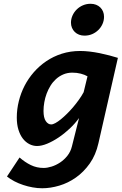

<svg xmlns="http://www.w3.org/2000/svg" viewBox="-20 -774 647 1021"><path d="M445.3 -368.2Q430.2 -377 409.4 -382.3Q388.7 -387.7 364.7 -387.7Q338.4 -387.7 316.4 -378.2Q294.4 -368.7 277.3 -353Q260.7 -337.9 248.5 -318.1Q236.3 -298.3 228 -276.1Q219.7 -253.9 215.6 -230.2Q211.4 -206.5 211.4 -184.1Q211.4 -147.9 223.4 -130.1Q235.4 -112.3 252.4 -112.3Q261.2 -112.3 274.7 -119.6Q288.1 -127 303.7 -139.6Q319.3 -152.3 336.4 -169.2Q353.5 -186 369.6 -205.1Q385.7 -224.1 400.1 -244.4Q414.6 -264.6 424.8 -283.7ZM503.4 -12.2Q489.3 50.3 457.3 95.5Q425.3 140.6 383.8 169.9Q342.3 199.2 295.4 213.1Q248.5 227.1 204.6 227.1Q179.2 227.1 153.6 222.4Q127.9 217.8 103.5 209.7Q79.1 201.7 56.9 190.2Q34.7 178.7 17.1 164.6L84 63.5Q112.3 88.4 143.8 103.8Q175.3 119.1 211.9 119.1Q231.4 119.1 254.6 111.8Q277.8 104.5 299.6 90.1Q321.3 75.7 338.4 54.2Q355.5 32.7 362.3 4.9L400.4 -146.5Q379.4 -117.2 350.8 -90.3Q322.3 -63.5 291.7 -43Q261.2 -22.5 231.2 -10Q201.2 2.4 176.8 2.4Q155.8 2.4 136.2 -7.6Q116.7 -17.6 101.8 -36.6Q86.9 -55.7 78.1 -84Q69.3 -112.3 69.3 -148.9Q69.3 -192.9 80.1 -236.1Q90.8 -279.3 110.8 -318.1Q130.9 -356.9 159.9 -390.1Q189 -423.3 225.6 -448.2Q263.7 -474.1 309.1 -488.5Q354.5 -502.9 406.2 -502.9Q430.2 -502.9 457 -499.8Q483.9 -496.6 510.5 -491.2Q537.1 -485.8 562 -479.2Q586.9 -472.7 606.9 -466.3ZM357.4 -653.3Q357.4 -673.3 365.7 -691.7Q374 -710 388.2 -723.9Q402.3 -737.8 421.1 -745.8Q439.9 -753.9 461.4 -753.9Q477.5 -753.9 490.7 -748.8Q503.9 -743.7 513.4 -734.4Q522.9 -725.1 528.1 -712.4Q533.2 -699.7 533.2 -685.1Q533.2 -664.6 525.1 -646.5Q517.1 -628.4 502.9 -614.5Q488.8 -600.6 470 -592.5Q451.2 -584.5 429.2 -584.5Q413.6 -584.5 400.4 -589.6Q387.2 -594.7 377.7 -604Q368.2 -613.3 362.8 -626Q357.4 -638.7 357.4 -653.3Z"/></svg>

Font: Andika New Basic
Style: Bold Italic
Weight: 700
Italic angle: -14°
Designer: Victor Gaultney, Annie Olsen, Pablo Ugerman
Foundry: SIL International
Version: Version 5.500